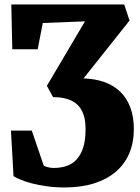

<svg xmlns="http://www.w3.org/2000/svg" viewBox="-20 -575 616 846"><path d="M120.1 0.5 172.9 155.3Q182.6 159.7 193.8 162.4Q205.1 165 217.3 165Q246.1 165 271.5 157Q296.9 148.9 315.9 129.4Q335 109.9 345.9 77.4Q356.9 44.9 356.9 -3.9Q356.9 -18.6 355.5 -35.2Q354 -51.8 348.9 -67.6Q343.8 -83.5 334.2 -98.1Q324.7 -112.8 308.8 -123.5Q293 -134.3 269.5 -140.6Q246.1 -147 213.9 -147L186.5 -196.8L354.5 -481L168.5 -473.6L146 -357.9H34.2L29.8 -555.2H527.3L550.8 -484.4L348.1 -229.5Q398.9 -228 439.9 -213.4Q481 -198.7 509.8 -170.9Q538.6 -143.1 554.2 -101.6Q569.8 -60.1 569.8 -5.4Q569.8 52.2 550 99.6Q530.3 147 491.5 180.7Q452.6 214.4 395.5 232.7Q338.4 251 263.7 251Q222.2 251 186.5 245.8Q150.9 240.7 122.1 233.4Q93.3 226.1 72.3 217.3Q51.3 208.5 39.6 201.2L28.3 0.5Z"/></svg>

Font: Merriweather UltraBold
Style: Regular
Weight: 900
Designer: Eben Sorkin ( sorkintype@gmail.com )
Foundry: Eben Sorkin
Version: Version 1.570; ttfautohint (v1.3) -l 8 -r 32 -G 0 -x 0 -H 60